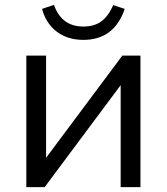

<svg xmlns="http://www.w3.org/2000/svg" viewBox="-20 -767 684 787"><path d="M87.9 0V-539.1H168.9V-120.1L481.4 -539.1H555.7V0H474.6V-418L163.1 0ZM152.3 -730.5 201.2 -747.1Q232.4 -658.2 321.3 -658.2Q366.2 -658.2 395 -679.2Q423.8 -700.2 444.3 -746.1L491.2 -730.5Q448.2 -603.5 321.3 -603.5Q257.8 -603.5 213.4 -636.7Q168.9 -669.9 152.3 -730.5Z"/></svg>

Font: Min Sans
Style: Regular
Weight: 400
Designer: Jinseong-Kim, NotoSansCJK, Nunito
Foundry: Jinseong-Kim
Version: Version 1.400;Glyphs 3.1.2 (3151)